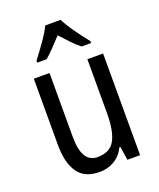

<svg xmlns="http://www.w3.org/2000/svg" viewBox="-143 -855 791 953"><g transform="rotate(-20 252.5 -378.0)"><path d="M434 -537V0H367L356 -72H351Q331 -31 296 -10.5Q261 10 219 10Q139 10 103.5 -41.5Q68 -93 68 -186V-537H151V-199Q151 -63 233 -63Q299 -63 325 -110Q351 -157 351 -253V-537ZM293 -766Q310 -732 340 -690Q370 -648 396 -616V-606H346Q323 -624 300 -648Q277 -672 253 -699Q228 -672 204.5 -647.5Q181 -623 161 -606H111V-616Q138 -651 167 -692Q196 -733 212 -766Z"/></g></svg>

Font: Noto Sans Gurmukhi Condensed
Style: Regular
Weight: 400
Width: 3
Designer: Jelle Bosma - Monotype Design Team
Foundry: Monotype Imaging Inc.
Version: Version 2.004; ttfautohint (v1.8.4.7-5d5b)